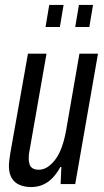

<svg xmlns="http://www.w3.org/2000/svg" viewBox="-20 -744 421 776"><path d="M107 12Q79 12 58.5 3Q38 -6 27 -25Q16 -44 16 -73Q16 -83 17.5 -95Q19 -107 21 -121L93 -527H168L100 -139Q98 -130 97 -121.5Q96 -113 96 -104Q96 -91 99.5 -80Q103 -69 112.5 -63.5Q122 -58 137 -58Q155 -58 171.5 -68.5Q188 -79 203 -98.5Q218 -118 229 -147.5Q240 -177 247 -216L301 -527H376L284 0H225L228 -69H224Q208 -40 189.5 -22Q171 -4 150 4Q129 12 107 12ZM164 -635 179 -724H237L222 -635ZM284 -635 299 -724H356L341 -635Z"/></svg>

Font: Archivo ExtraCondensed
Style: Italic
Weight: 400
Width: 2
Italic angle: -10°
Designer: Hector Gatti
Foundry: Omnibus-Type
Version: Version 2.001